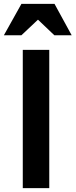

<svg xmlns="http://www.w3.org/2000/svg" viewBox="-42 -966 388 986"><path d="M75 0V-710H211V0ZM68 -946H238L326 -785H237L153 -865L68 -785H-22Z"/></svg>

Font: Rising Sun
Style: Bold
Weight: 700
Designer: Matt McInerney, Pablo Impallari, Rodrigo Fuenzalida (Raleway font), Stephen Hutchings (Greek), Cristiano Sobral (main ch
Foundry: The Rising Sun Project Authors
Version: Version 4.327; ttfautohint (v1.8.4.7-5d5b-dirty)